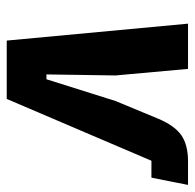

<svg xmlns="http://www.w3.org/2000/svg" viewBox="-24 -540 565 556"><g transform="rotate(90 258.0 -262.5)"><path d="M267 0H98L49 -525H180L199 -315L196 -115H210L273 -315L324 -438Q344 -486 372 -505.5Q400 -525 448 -525H516L495 -419H446Z"/></g></svg>

Font: IBM Plex Sans Condensed
Style: Bold Italic
Weight: 700
Width: 3
Italic angle: -11.31°
Designer: Mike Abbink, Paul van der Laan, Pieter van Rosmalen
Foundry: Bold Monday
Version: Version 3.201